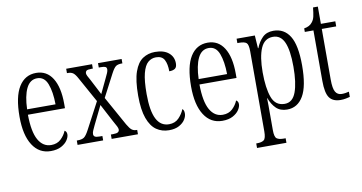

<svg xmlns="http://www.w3.org/2000/svg" viewBox="-83 -879 2519 1337"><g transform="rotate(-10 1176.5 -210.0)"><path d="M219 10Q137 10 91 -61.5Q45 -133 45 -263Q45 -404 88.5 -474Q132 -544 211 -544Q286 -544 326.5 -479.5Q367 -415 367 -298V-267H105Q106 -146 138.5 -88.5Q171 -31 229 -31Q271 -31 297.5 -56Q324 -81 337 -113Q343 -110 347.5 -103Q352 -96 352 -85Q352 -66 337.5 -44Q323 -22 293.5 -6Q264 10 219 10ZM307 -305Q306 -394 284.5 -450Q263 -506 212 -506Q161 -506 135 -452.5Q109 -399 106 -305Z M409 0V-31H415Q445 -31 460.5 -41.5Q476 -52 496 -90L595 -277L497 -454Q481 -484 467 -494.5Q453 -505 430 -505H423V-536H606V-505H596Q568 -505 560.5 -498.5Q553 -492 553 -482Q553 -473 559 -461Q565 -449 576 -430L633 -320L682 -423Q692 -443 698 -457.5Q704 -472 704 -482Q704 -496 694.5 -500.5Q685 -505 663 -505H648V-536H815V-505H811Q784 -505 769.5 -495.5Q755 -486 735 -448L652 -289L767 -82Q785 -51 798.5 -41Q812 -31 830 -31H836V0H650V-31H665Q691 -31 700.5 -37.5Q710 -44 710 -56Q710 -65 703 -79Q696 -93 680 -121L614 -246L550 -115Q541 -95 534.5 -81.5Q528 -68 528 -55Q528 -43 537 -37Q546 -31 571 -31H590V0Z M1055 10Q1005 10 966.5 -16.5Q928 -43 906 -103.5Q884 -164 884 -264Q884 -372 905.5 -433Q927 -494 965 -519Q1003 -544 1052 -544Q1114 -544 1148 -515.5Q1182 -487 1182 -441Q1182 -414 1168 -404Q1154 -394 1127 -394Q1127 -445 1111 -475.5Q1095 -506 1052 -506Q1020 -506 995.5 -485Q971 -464 957.5 -411.5Q944 -359 944 -265Q944 -146 973.5 -88.5Q1003 -31 1062 -31Q1105 -31 1131.5 -58.5Q1158 -86 1171 -119Q1177 -114 1180 -106.5Q1183 -99 1183 -86Q1183 -66 1169.5 -44Q1156 -22 1127.5 -6Q1099 10 1055 10Z M1432 10Q1350 10 1304 -61.5Q1258 -133 1258 -263Q1258 -404 1301.5 -474Q1345 -544 1424 -544Q1499 -544 1539.5 -479.5Q1580 -415 1580 -298V-267H1318Q1319 -146 1351.5 -88.5Q1384 -31 1442 -31Q1484 -31 1510.5 -56Q1537 -81 1550 -113Q1556 -110 1560.5 -103Q1565 -96 1565 -85Q1565 -66 1550.5 -44Q1536 -22 1506.5 -6Q1477 10 1432 10ZM1520 -305Q1519 -394 1497.5 -450Q1476 -506 1425 -506Q1374 -506 1348 -452.5Q1322 -399 1319 -305Z M1636 238V206H1641Q1675 206 1690.5 194Q1706 182 1706 133V-433Q1706 -481 1692 -493Q1678 -505 1640 -505H1628V-536H1757L1763 -445H1766Q1783 -489 1812 -517.5Q1841 -546 1889 -546Q1965 -546 2005 -481.5Q2045 -417 2045 -274Q2045 -127 2004.5 -58Q1964 11 1890 11Q1842 11 1813 -17Q1784 -45 1767 -91H1765Q1766 -70 1766 -40.5Q1766 -11 1766 24V135Q1766 183 1781.5 194.5Q1797 206 1830 206H1844V238ZM1880 -31Q1936 -31 1960 -96.5Q1984 -162 1984 -276Q1984 -391 1959 -448Q1934 -505 1879 -505Q1819 -505 1792.5 -444Q1766 -383 1766 -274Q1766 -162 1790 -96.5Q1814 -31 1880 -31Z M2268 10Q2214 10 2189.5 -23.5Q2165 -57 2165 -143V-500H2104V-525Q2144 -531 2163 -557Q2176 -573 2181 -596Q2186 -619 2190 -658H2224V-536H2326V-500H2224V-142Q2224 -79 2238.5 -54.5Q2253 -30 2283 -30Q2298 -30 2309.5 -32Q2321 -34 2334 -37V0Q2322 3 2305 6.5Q2288 10 2268 10Z"/></g></svg>

Font: Noto Serif Sinhala ExtraCondensed Light
Style: Regular
Weight: 300
Width: 2
Designer: Jelle Bosma - Monotype Design Team
Foundry: Monotype Imaging Inc.
Version: Version 2.007; ttfautohint (v1.8.4.7-5d5b)